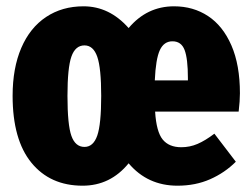

<svg xmlns="http://www.w3.org/2000/svg" viewBox="-20 -571 796 609"><path d="M737 -217H472Q476 -153 496 -128.5Q516 -104 555 -104Q582 -104 606.5 -114.5Q631 -125 660 -147L728 -58Q693 -23 646.5 -2.5Q600 18 543 18Q448 18 388 -53Q330 18 242 18Q139 18 79.5 -55Q20 -128 20 -267Q20 -355 47.5 -419Q75 -483 126 -517Q177 -551 245 -551Q327 -551 388 -482Q446 -551 532 -551Q593 -551 640 -520Q687 -489 714 -427Q741 -365 741 -275Q741 -251 737 -217ZM576 -323Q576 -385 565.5 -412.5Q555 -440 527 -440Q500 -440 487 -412Q474 -384 471 -316H576ZM301 -267Q301 -355 288.5 -391Q276 -427 248 -427Q219 -427 206.5 -391.5Q194 -356 194 -267Q194 -175 206.5 -140Q219 -105 248 -105Q276 -105 288.5 -141Q301 -177 301 -267Z"/></svg>

Font: Fira Sans Extra Condensed ExtraBold
Style: Regular
Weight: 800
Width: 1
Designer: Carrois Corporate & Edenspiekermann AG
Foundry: Carrois Corporate GbR & Edenspiekermann AG
Version: Version 4.203